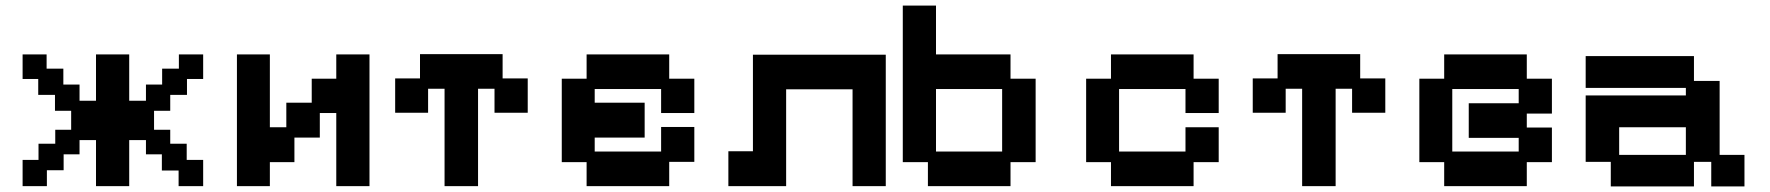

<svg xmlns="http://www.w3.org/2000/svg" viewBox="-20 -656 6343 688"><path d="M61 11V-83H118V-141H178V-191H235V-259H177V-316H117V-373H61V-461H147V-410H207V-353H265V-295H324V-461H443V-295H503V-353H561V-410H621V-461H708V-373H650V-316H590V-259H532V-191H590V-141H649V-83H708V11H620V-45H560V-103H503V-154H443V11H324V-154H265V-103H208V-46H148V11Z M829 11V-461H947V-200H1006V-288H1097V-374H1185V-461H1304V11H1185V-251H1126V-163H1035V-75H947V11Z M1573 11V-338H1514V-252H1396V-375H1485V-462H1781V-375H1871V-252H1752V-338H1693V11Z M2082 11V-75H1993V-374H2082V-461H2378V-374H2468V-251H2349V-337H2111V-288H2290V-163H2111V-113H2349V-201H2468V-76H2378V11Z M2590 11V-114H2678V-460H3154V11H3035V-336H2797V11Z M3305 11V-75H3215V-636H3334V-461H3601V-374H3691V-75H3601V11ZM3334 -113H3571V-337H3334Z M3961 11V-75H3872V-374H3961V-461H4257V-374H4347V-251H4228V-337H3990V-113H4228V-200H4347V-75H4257V11Z M4646 11V-338H4587V-252H4469V-375H4558V-462H4854V-375H4944V-252H4825V-338H4766V11Z M5155 11V-75H5066V-374H5155V-461H5451V-374H5541V-249H5451V-199H5541V-75H5451V11ZM5184 -113H5422V-162H5243V-286H5422V-337H5184Z M5752 12V-76H5662V-314H6021V-341H5662V-455H6050V-366H6142V-101H6231V12H6112V-76H6050V12ZM5782 -101H6021V-200H5782Z"/></svg>

Font: Pixelify Sans SemiBold
Style: Regular
Weight: 600
Designer: Stefie Justprince
Foundry: Typecalism Foundryline
Version: Version 1.000